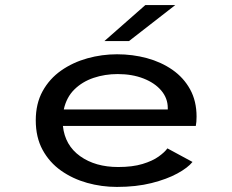

<svg xmlns="http://www.w3.org/2000/svg" viewBox="-20 -726 915 757"><path d="M441 11Q380.5 11 323.5 -5Q266.5 -21 220.8 -53.2Q175 -85.5 148 -135Q121 -184.5 121 -251.5Q121 -317.5 148 -366.5Q175 -415.5 221 -447.8Q267 -480 324.2 -496Q381.5 -512 441.5 -512Q503 -512 559.2 -496.8Q615.5 -481.5 659.8 -450.8Q704 -420 729.5 -373.8Q755 -327.5 755 -266Q755 -244.5 752 -229.5H228Q236 -153 296 -110.2Q356 -67.5 446 -67.5Q502.5 -67.5 542 -79.5Q581.5 -91.5 605.5 -108.8Q629.5 -126 640 -141L739 -87.5Q720.5 -64.5 679.2 -42Q638 -19.5 577.5 -4.2Q517 11 441 11ZM444 -434Q393.5 -434 349 -419Q304.5 -404 273.2 -373.2Q242 -342.5 231.5 -294.5H641.5V-300Q641.5 -338.5 616 -368.8Q590.5 -399 545.8 -416.5Q501 -434 444 -434ZM488.5 -564H391.5L553 -706H671Z"/></svg>

Font: Trispace SemiExpanded
Style: Regular
Weight: 400
Width: 6
Designer: Tyler Finck
Foundry: Etcetera Type Company
Version: Version 1.210; ttfautohint (v1.8.3)